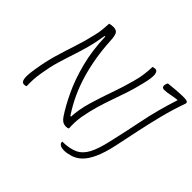

<svg xmlns="http://www.w3.org/2000/svg" viewBox="-188 -951 1329 1329"><g transform="rotate(45 476.5 -286.5)"><path d="M89 5Q82 10 68 10Q46 10 41 -20.5Q36 -51 48 -122Q62 -210 84 -284.5Q106 -359 130 -431Q154 -503 172 -583Q180 -617 183 -648Q186 -679 187 -705Q198 -708 206.5 -709Q215 -710 224 -710Q255 -710 265 -691Q275 -672 277 -627Q285 -470 326.5 -327Q368 -184 449 -63H455Q459 -138 482.5 -218Q506 -298 535.5 -380.5Q565 -463 587 -544Q600 -590 605 -629.5Q610 -669 611 -705Q621 -710 634 -710Q655 -710 659 -679.5Q663 -649 645 -578Q629 -511 610 -454.5Q591 -398 572 -344.5Q553 -291 536.5 -234.5Q520 -178 508 -112Q503 -81 502 -51Q501 -21 503 5Q494 11 479 11Q457 10 443.5 0.5Q430 -9 418 -27Q377 -88 335 -177Q293 -266 264 -378.5Q235 -491 231 -623H225Q213 -546 196.5 -486.5Q180 -427 162 -373.5Q144 -320 127 -262.5Q110 -205 98 -132Q91 -91 89.5 -60Q88 -29 89 5ZM534 102Q605 101 649 80.5Q693 60 720 9Q747 -42 767 -132Q795 -252 822 -386Q849 -520 896 -664L895 -666Q864 -663 834 -656.5Q804 -650 781 -650Q751 -650 760 -684Q762 -689 763.5 -693Q765 -697 767 -700Q811 -705 848 -707.5Q885 -710 916 -710Q960 -710 952 -687Q920 -598 896 -503.5Q872 -409 853 -318Q834 -227 817 -147Q798 -56 771.5 2Q745 60 713 89Q684 116 648.5 126.5Q613 137 588 137Q534 137 534 102Z"/></g></svg>

Font: Recursive Sn Csl St Lt
Style: Italic
Weight: 300
Italic angle: -15°
Version: Version 1.079;hotconv 1.0.112;makeotfexe 2.5.65598; ttfautoh